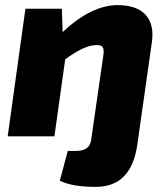

<svg xmlns="http://www.w3.org/2000/svg" viewBox="-20 -531 649 748"><path d="M221 -497 224 -406Q336 -511 438 -511Q512 -511 546.5 -474Q581 -437 572 -369L515 32Q492 197 353 197Q261 197 213 173L244 57H276Q329 57 335 15L383 -318Q386 -340 379 -348.5Q372 -357 351 -355Q308 -354 234 -300L192 0H10L79 -497Z"/></svg>

Font: Ezarion Extra Bold
Style: Italic
Weight: 800
Italic angle: -8°
Designer: Natanael Gama
Version: Version 1.001;PS 001.001;hotconv 1.0.70;makeotf.lib2.5.58329